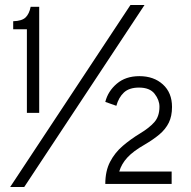

<svg xmlns="http://www.w3.org/2000/svg" viewBox="-20 -732 760 764"><path d="M87 -283V-615.5H32.5V-647.5Q67.5 -648.5 82 -662.8Q96.5 -677 102 -705H136V-283ZM20.5 12 499 -712H555L76.5 12ZM399 0Q399 -51.5 418 -88Q437 -124.5 468.2 -151.2Q499.5 -178 536.5 -200.5Q574 -223 594.2 -246Q614.5 -269 614.5 -307.5Q614.5 -334 595.2 -358.8Q576 -383.5 533 -383.5Q494 -383.5 473 -363.8Q452 -344 443 -311L399 -326.5Q409.5 -369 444.8 -399Q480 -429 534.5 -429Q592 -429 628.2 -396Q664.5 -363 664.5 -306.5Q664.5 -270 651.8 -244Q639 -218 614.8 -197.5Q590.5 -177 555.5 -156.5Q510 -130.5 486.8 -105.2Q463.5 -80 454.5 -49.5H663V0Z"/></svg>

Font: Overpass ExtraLight
Style: Regular
Weight: 250
Designer: Delve Withrington, Dave Bailey, Thomas Jockin
Foundry: Delve Fonts LLC
Version: Version 4.000